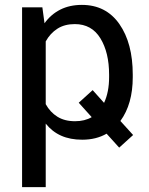

<svg xmlns="http://www.w3.org/2000/svg" viewBox="-20 -558 608 781"><path d="M520 -244.1Q520 -134.8 469.7 -65.9L521.5 -8.8L464.8 42.5L413.6 -14.2Q371.1 10.3 314.5 10.3Q265.6 10.3 228.8 -6.1Q191.9 -22.5 166 -55.2V203.1H69.8V-528.3H152.3L161.1 -463.4Q187 -499.5 225.1 -518.8Q263.2 -538.1 313 -538.1Q411.1 -538.1 465.6 -460.2Q520 -382.3 520 -254.4ZM423.8 -254.4Q423.8 -344.2 388.4 -402.1Q353 -460 284.2 -460Q242.7 -460 213.4 -441.2Q184.1 -422.4 166 -389.6V-134.3Q184.1 -101.6 213.4 -83.3Q242.7 -64.9 285.2 -64.9Q324.7 -64.9 353 -81.5L300.3 -140.1L356.9 -191.4L403.3 -139.6Q423.8 -183.6 423.8 -244.1Z"/></svg>

Font: GeogebraSans
Style: Regular
Weight: 400
Designer: Google
Version: Version 1.100140; 2013